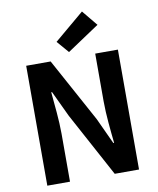

<svg xmlns="http://www.w3.org/2000/svg" viewBox="-105 -1087 959 1167"><g transform="rotate(-10 374.5 -503.0)"><path d="M91 0H231V-297C231 -382 220 -475 213 -555H218L293 -396L507 0H657V-740H517V-445C517 -361 528 -263 536 -186H531L457 -346L242 -740H91ZM362 -777 561 -910 482 -1006 298 -851Z"/></g></svg>

Font: Genne Gothic Bold
Style: Regular
Weight: 700
Designer: Ryoko NISHIZUKA (kana & ideographs); Paul D. Hunt (Latin, Greek & Cyrillic); Wenlong ZHANG (bopomofo); Sandoll Communica
Foundry: Adobe Systems Incorporated
Version: Version 1.004;PS 1.004;hotconv 16.6.51;makeotf.lib2.5.65220